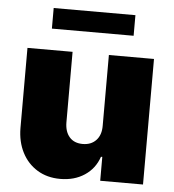

<svg xmlns="http://www.w3.org/2000/svg" viewBox="-52 -776 754 831"><g transform="rotate(5 324.5 -360.0)"><path d="M403.4 -238.6V-545.5H599.4V0H413.4V-103.7H407.7Q389.9 -51.5 345.5 -22.2Q301.1 7.1 240.1 7.1Q182.9 7.1 140.1 -19.2Q97.3 -45.5 73.7 -91.6Q50.1 -137.8 49.7 -197.4V-545.5H245.7V-238.6Q246.1 -198.2 266.5 -175.1Q286.9 -152 323.9 -152Q360.4 -152 382.1 -175.1Q403.8 -198.2 403.4 -238.6ZM502.8 -727.3V-637.8H147.7V-727.3Z"/></g></svg>

Font: Inter UI Black
Style: Regular
Weight: 900
Designer: Rasmus Andersson
Foundry: rsms
Version: 3.2;8d6f07862